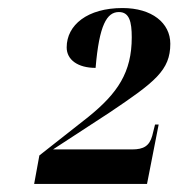

<svg xmlns="http://www.w3.org/2000/svg" viewBox="-20 -844 444 478"><path d="M65 -386H346L375 -534H366L359 -506C352 -481 338 -472 309 -472H112L253 -564C366 -640 404 -669 404 -735C404 -787 358 -824 285 -824C198 -824 146 -782 146 -726C146 -695 174 -675 218 -675C227 -782 246 -814 276 -814C302 -814 308 -790 308 -751C308 -664 273 -612 200 -553L78 -457Z"/></svg>

Font: Noto Serif Display Condensed ExtraBold
Style: Italic
Weight: 800
Width: 3
Italic angle: -12°
Designer: Monotype Design Team
Foundry: Monotype Imaging Inc.
Version: Version 2.009